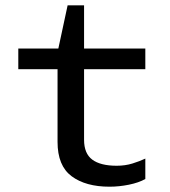

<svg xmlns="http://www.w3.org/2000/svg" viewBox="-20 -694 640 724"><path d="M393 10Q303 10 250 -29.5Q197 -69 197 -159V-433H49V-511H200L235 -674H297V-511H528V-433H297V-167Q297 -115 328 -92Q359 -69 420 -69Q452 -69 479.5 -77.5Q507 -86 528 -96V-19Q503 -5 466 2.5Q429 10 393 10Z"/></svg>

Font: Chivo Mono
Style: Regular
Weight: 400
Monospace: yes
Designer: Hector Gatti
Foundry: Omnibus-Type
Version: Version 1.008; ttfautohint (v1.8.4.7-5d5b)